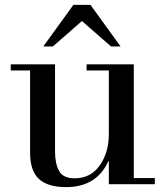

<svg xmlns="http://www.w3.org/2000/svg" viewBox="-20 -753 670 785"><path d="M425 0V-94H423Q375 12 250 12Q175 12 139 -21.5Q103 -55 103 -129V-465H24V-490H205V-134Q205 -84 221.5 -54Q238 -24 285 -24Q351 -24 388 -77Q425 -130 425 -205V-465H334V-490H527V-25H613V0ZM157 -563 280 -733H350L473 -563H434L315 -667L196 -563Z"/></svg>

Font: Justus
Style: Roman
Weight: 500
Version: Version 001.001